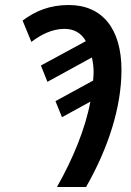

<svg xmlns="http://www.w3.org/2000/svg" viewBox="-20 -745 520 765"><path d="M207 0H323C412 -156 464 -319 464 -466C464 -630 388 -725 254 -725C179 -725 122 -702 70 -663L105 -578C143 -607 188 -630 237 -630C274 -630 304 -614 322 -581L143 -484L169 -419L346 -516C350 -500 353 -478 353 -458C353 -447 352 -436 351 -424L201 -342L227 -278L340 -340C320 -232 271 -113 207 0Z"/></svg>

Font: Noto Sans Display SemiCondensed Medium
Style: Italic
Weight: 500
Width: 4
Italic angle: -12°
Designer: Monotype Design Team
Foundry: Monotype Imaging Inc.
Version: Version 1.900